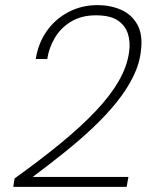

<svg xmlns="http://www.w3.org/2000/svg" viewBox="-20 -732 613 752"><path d="M32 0 37 -33Q136 -104 216 -169.5Q296 -235 354 -296Q412 -357 445.5 -415.5Q479 -474 486 -531Q491 -569 480.5 -601Q470 -633 440.5 -652.5Q411 -672 355 -672Q300 -672 259.5 -648Q219 -624 195.5 -585Q172 -546 165 -501H120Q130 -564 164 -611.5Q198 -659 249.5 -685.5Q301 -712 362 -712Q412 -712 453.5 -694Q495 -676 517.5 -636.5Q540 -597 532 -534Q527 -483 501.5 -431.5Q476 -380 435.5 -330Q395 -280 343 -231Q291 -182 231 -134Q171 -86 108 -39H483L476 0Z"/></svg>

Font: DM Sans 17pt ExtraLight
Style: Italic
Weight: 250
Italic angle: -10°
Version: Version 4.004;gftools[0.9.30]